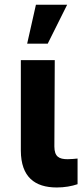

<svg xmlns="http://www.w3.org/2000/svg" viewBox="-20 -806 361 832"><path d="M70.3 -545.5V-152.7C71 -39.1 130.7 6.4 226.2 6.4C259.9 6.4 291.2 0.7 316.1 -7.8V-119C304 -117.9 287.6 -116.1 273.1 -116.1C235.8 -116.1 215.9 -127.1 215.6 -170.8L217.3 -545.5ZM97.7 -616.8H186.8L271 -785.5H135.7Z"/></svg>

Font: Margiela Sans
Style: Bold
Weight: 700
Designer: Stefan Endress, Andreas Faust
Version: Version 1.100;FEAKit 1.0